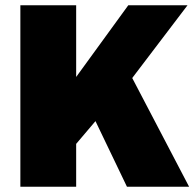

<svg xmlns="http://www.w3.org/2000/svg" viewBox="-20 -706 735 726"><path d="M57 0V-686H268V-415L465 -686H689L480 -411L695 0H460L341 -248L268 -162V0Z"/></svg>

Font: Chivo Medium Black
Style: Regular
Weight: 900
Version: Version 2.002